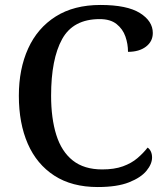

<svg xmlns="http://www.w3.org/2000/svg" viewBox="-20 -744 672 774"><path d="M374 10Q270 10 199 -36Q128 -82 92 -164.5Q56 -247 56 -358Q56 -466 93.5 -548.5Q131 -631 204.5 -677.5Q278 -724 385 -724Q492 -724 544 -691.5Q596 -659 596 -611Q596 -577 568.5 -556Q541 -535 496 -535Q496 -567 485.5 -597Q475 -627 450 -647Q425 -667 382 -667Q275 -667 230.5 -586.5Q186 -506 186 -358Q186 -267 207 -200Q228 -133 273.5 -97Q319 -61 392 -61Q441 -61 475.5 -73.5Q510 -86 534 -106.5Q558 -127 575 -149Q583 -144 588 -133.5Q593 -123 593 -109Q593 -83 570.5 -55.5Q548 -28 500 -9Q452 10 374 10Z"/></svg>

Font: Noto Serif Khojki Medium
Style: Regular
Weight: 500
Version: Version 2.003